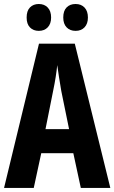

<svg xmlns="http://www.w3.org/2000/svg" viewBox="-20 -930 566 950"><path d="M379.9 0 342.8 -171.9H184.1L147 0H0L172.9 -713.9H350.1L525.9 0ZM321.8 -291 283.2 -480Q276.9 -515.1 272 -548.1Q267.1 -581.1 263.2 -607.9Q260.7 -582 255.6 -549.3Q250.5 -516.6 243.2 -481.9L205.1 -291ZM111.8 -843.3Q111.8 -876.5 128.4 -893.3Q145 -910.2 171.9 -910.2Q199.7 -910.2 216.3 -892.6Q232.9 -875 232.9 -843.3Q232.9 -812.5 216.3 -794.9Q199.7 -777.3 171.9 -777.3Q145 -777.3 128.4 -794.2Q111.8 -811 111.8 -843.3ZM293 -843.3Q293 -876.5 309.6 -893.3Q326.2 -910.2 354 -910.2Q381.8 -910.2 398.4 -892.6Q415 -875 415 -843.3Q415 -812.5 398.4 -794.9Q381.8 -777.3 354 -777.3Q326.2 -777.3 309.6 -794.7Q293 -812 293 -843.3Z"/></svg>

Font: Open Sans Condensed
Style: Bold
Weight: 700
Width: 3
Designer: Monotype Design Team
Foundry: Monotype Imaging Inc.
Version: Version 3.003; ttfautohint (v1.8.4)